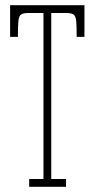

<svg xmlns="http://www.w3.org/2000/svg" viewBox="-20 -720 364 740"><path d="M92.5 0V-30H147.5V-670H90Q69.5 -670 61 -664Q52.5 -658 50.8 -638.2Q49 -618.5 49 -578H19V-700H305.5V-578H275.5Q275.5 -618.5 273.8 -638.2Q272 -658 263.5 -664Q255 -670 234.5 -670H177.5V-30H234.5V0Z"/></svg>

Font: Imbue Thin 10pt Thin
Style: Regular
Weight: 250
Version: Version 1.102